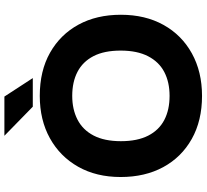

<svg xmlns="http://www.w3.org/2000/svg" viewBox="-52 -854 917 852"><g transform="rotate(-90 406.0 -428.5)"><path d="M406 10Q296 10 215 -35.5Q134 -81 90 -162Q46 -243 46 -351Q46 -459 91.5 -539.5Q137 -620 218 -665Q299 -710 406 -710Q517 -710 597.5 -664.5Q678 -619 722 -538.5Q766 -458 766 -350Q766 -242 721 -161Q676 -80 594.5 -35Q513 10 406 10ZM406 -134Q467 -134 512 -157.5Q557 -181 582 -229.5Q607 -278 607 -351Q607 -424 582.5 -471.5Q558 -519 513 -542.5Q468 -566 406 -566Q346 -566 300.5 -542.5Q255 -519 230 -471Q205 -423 205 -350Q205 -277 229.5 -229Q254 -181 299 -157.5Q344 -134 406 -134ZM485 -741H358L229 -867H403Z"/></g></svg>

Font: REM Medium SemiBold
Style: Regular
Weight: 600
Version: Version 1.005;gftools[0.9.28]